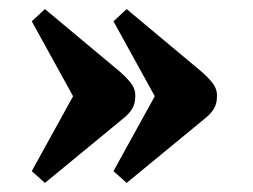

<svg xmlns="http://www.w3.org/2000/svg" viewBox="-20 -455 558 423"><path d="M259 -52 230 -78 321 -243 230 -408 259 -435 423 -298Q439 -284 448 -272.5Q457 -261 458 -248V-243Q458 -226 451 -215Q444 -204 434 -196ZM79 -52 50 -78 141 -243 50 -408 79 -435 243 -298Q259 -284 268 -272.5Q277 -261 278 -248V-243Q278 -226 271 -215Q264 -204 254 -196Z"/></svg>

Font: Bigshot One
Style: Regular
Weight: 400
Designer: Gesine Todt
Foundry: Gesine Todt
Version: Version 1.000